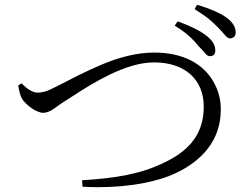

<svg xmlns="http://www.w3.org/2000/svg" viewBox="-20 -814 1040 800"><path d="M857 -580C848 -579 841 -584 834 -593C827 -602 817 -612 806 -623C785 -650 755 -679 708 -707L720 -725C743 -717 779 -703 814 -683C849 -662 876 -637 877 -608C878 -591 872 -581 857 -580ZM939 -654C932 -654 924 -659 917 -668C902 -686 879 -711 849 -736C834 -748 814 -761 791 -776L801 -794C825 -787 863 -775 899 -756C934 -737 961 -713 962 -681C963 -666 954 -654 939 -654ZM56 -458 70 -467C93 -443 116 -428 137 -428C147 -428 158 -430 169 -433C180 -436 199 -445 226 -459C273 -483 335 -516 404 -545C473 -574 548 -595 623 -595C746 -595 828 -546 869 -474C890 -438 900 -399 900 -358C900 -229 821 -144 713 -93C636 -56 518 -34 387 -34C366 -34 345 -35 324 -36L322 -63C455 -71 563 -87 663 -136C776 -189 829 -263 829 -370C829 -482 751 -554 622 -554C561 -554 498 -532 439 -504C379 -475 327 -442 290 -418C253 -395 226 -377 209 -364C191 -351 175 -344 160 -344C131 -344 88 -377 72 -402C63 -418 59 -438 56 -458Z"/></svg>

Font: CJK Symbols
Style: Regular
Weight: 400
Designer: Ryoko NISHIZUKA 西塚涼子 (kana & ideographs); Frank Grießhammer (serif-style Latin); Paul D. Hunt (sans serif–style Latin); 
Foundry: Unicode
Version: Version 2.000;hotconv 1.1.0;makeotfexe 2.6.0